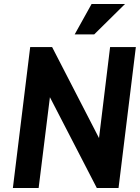

<svg xmlns="http://www.w3.org/2000/svg" viewBox="-20 -934 695 954"><path d="M435 -914H601L448 -763H351ZM44 0 130 -700H239L472 -248L527 -700H655L569 0H461L228 -451L172 0Z"/></svg>

Font: Haskoy Bold
Style: Italic
Weight: 700
Designer: Ertekin Erdin
Foundry: Ertekin Erdin
Version: Version 2.000; ttfautohint (v1.8.4.7-5d5b)